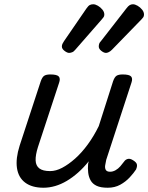

<svg xmlns="http://www.w3.org/2000/svg" viewBox="-20 -864 695 900"><path d="M184 16Q130 16 98 -8Q66 -32 59.5 -76.5Q53 -121 72 -181L171 -483Q178 -503 187.5 -509Q197 -515 216 -515Q247 -515 255.5 -505.5Q264 -496 257 -476L158 -175Q146 -137 147 -112Q148 -87 164.5 -74.5Q181 -62 215 -62Q242 -62 271.5 -77.5Q301 -93 332 -120.5Q363 -148 391.5 -187Q420 -226 443 -273L510 -483Q517 -503 526.5 -509Q536 -515 555 -515Q586 -515 594.5 -505.5Q603 -496 596 -476L478 -115Q475 -102 473 -89Q471 -76 476 -67.5Q481 -59 496 -59Q509 -59 521.5 -66Q534 -73 544 -84.5Q554 -96 562 -107Q568 -116 579 -119Q590 -122 605 -112Q621 -102 622 -91.5Q623 -81 618 -70Q607 -53 588 -32.5Q569 -12 543.5 2Q518 16 485 16Q452 16 433 7Q414 -2 405 -18Q396 -34 393.5 -54Q391 -74 393 -96L396 -108Q372 -78 346 -55Q320 -32 293 -16Q266 0 238.5 8Q211 16 184 16ZM304 -616Q295 -616 282.5 -625.5Q270 -635 270 -646Q270 -653 273 -659Q276 -665 280 -671L385 -824Q394 -837 401 -840.5Q408 -844 417 -844Q427 -844 439 -837Q451 -830 460 -819Q469 -808 469 -796Q469 -788 465.5 -783.5Q462 -779 457 -773L333 -631Q326 -622 318 -619Q310 -616 304 -616ZM477 -616Q467 -616 455 -625.5Q443 -635 443 -646Q443 -653 445 -659Q447 -665 453 -671L572 -824Q581 -836 588 -840Q595 -844 603 -844Q613 -844 625 -837Q637 -830 646 -819Q655 -808 655 -796Q655 -788 651.5 -783Q648 -778 643 -773L505 -631Q497 -623 489.5 -619.5Q482 -616 477 -616Z"/></svg>

Font: Playwrite DK Uloopet
Style: Regular
Weight: 400
Designer: Veronika Burian, José Scaglione
Foundry: TypeTogether
Version: Version 1.002